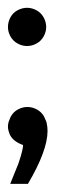

<svg xmlns="http://www.w3.org/2000/svg" viewBox="-20 -399 201 483"><path d="M47.9 -379.4Q60.1 -379.4 71.5 -373.3Q83 -367.2 89.6 -355.5Q96.2 -343.8 96.2 -331.1Q96.2 -318.8 89.8 -307.4Q83.5 -295.9 72 -289.6Q60.5 -283.2 47.9 -283.2Q35.6 -283.2 24.2 -289.6Q12.7 -295.9 6.3 -307.4Q0 -318.8 0 -331.1Q0 -343.8 6.3 -355.5Q12.7 -367.2 24.4 -373.3Q36.1 -379.4 47.9 -379.4ZM93.3 -100.1Q95.7 -95.7 97.2 -90.8Q99.6 -79.6 99.6 -69.8Q99.6 -20 50.3 63.5H5.9L6.3 62L26.4 12.2Q38.1 -22.5 38.1 -34.2Q13.7 -42.5 4.9 -60.1Q0 -71.8 0 -80.1Q0 -90.3 4.4 -99.1Q5.4 -102.5 7.3 -106Q13.7 -117.7 25.4 -123.8Q37.1 -129.9 48.8 -129.9Q61 -129.9 72.5 -123.8Q84 -117.7 90.8 -106Q92.3 -103 93.3 -100.1Z"/></svg>

Font: Gasq
Style: Regular
Weight: 400
Designer: Husham Jawad
Version: Version 1.00;December 29, 2020;FontCreator 13.0.0.2683 32-bi